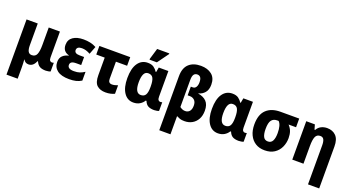

<svg xmlns="http://www.w3.org/2000/svg" viewBox="-61 -1557 4719 2579"><g transform="rotate(20 2299.0 -268.0)"><path d="M65 240V-549H225V-238Q225 -180 241 -151Q257 -122 294 -122Q345 -122 363.5 -166Q382 -210 382 -296V-549H542V-182Q542 -149 553 -135.5Q564 -122 580 -122Q596 -122 608 -127V-3Q601 2 578 6Q555 10 541 10Q486 10 454 -8.5Q422 -27 402 -72H395Q362 10 295 10Q270 10 253 -0.5Q236 -11 223 -33H220Q222 -13 223.5 20Q225 53 225 82V240Z M875 10Q762 10 704.5 -34Q647 -78 647 -154Q647 -212 680.5 -243.5Q714 -275 763 -285V-290Q673 -314 673 -408Q673 -482 729 -520.5Q785 -559 879 -559Q928 -559 974 -549.5Q1020 -540 1061 -517L1018 -405Q986 -423 957 -431.5Q928 -440 898 -440Q860 -440 842.5 -426Q825 -412 825 -389Q825 -339 899 -339H964V-224H895Q847 -224 827.5 -210Q808 -196 808 -170Q808 -113 899 -113Q948 -113 981.5 -124.5Q1015 -136 1050 -159V-33Q1013 -10 971.5 0Q930 10 875 10Z M1395 10Q1317 10 1272 -30.5Q1227 -71 1227 -175V-426H1106V-549H1547V-426H1387V-180Q1387 -120 1440 -120Q1460 -120 1480.5 -125Q1501 -130 1523 -138V-17Q1499 -5 1466.5 2.5Q1434 10 1395 10Z M1792 10Q1706 10 1656 -65Q1606 -140 1606 -272Q1606 -411 1657 -485Q1708 -559 1797 -559Q1852 -559 1883.5 -536Q1915 -513 1936 -480H1942L1955 -549H2092V-182Q2092 -149 2103 -135.5Q2114 -122 2130 -122Q2146 -122 2158 -127V-3Q2151 2 2128 6Q2105 10 2091 10Q2036 10 2003.5 -8Q1971 -26 1953 -72H1942Q1921 -36 1882.5 -13Q1844 10 1792 10ZM1852 -119Q1899 -119 1919.5 -152.5Q1940 -186 1940 -262V-275Q1940 -352 1920.5 -390.5Q1901 -429 1850 -429Q1808 -429 1788.5 -388.5Q1769 -348 1769 -271Q1769 -119 1852 -119ZM1802 -606V-619L1849 -776H2023V-766L1907 -606Z M2249 240V-532Q2249 -650 2311 -707.5Q2373 -765 2481 -765Q2577 -765 2637 -717Q2697 -669 2697 -573Q2697 -500 2661.5 -458.5Q2626 -417 2573 -405V-402Q2649 -390 2692 -346Q2735 -302 2735 -214Q2735 -144 2707.5 -94Q2680 -44 2632.5 -17Q2585 10 2524 10Q2482 10 2459 2Q2436 -6 2409 -20V240ZM2486 -121Q2526 -121 2549 -148.5Q2572 -176 2572 -228Q2572 -281 2544.5 -306Q2517 -331 2481 -331H2447V-455H2473Q2505 -455 2521 -481Q2537 -507 2537 -550Q2537 -639 2475 -639Q2442 -639 2425.5 -615Q2409 -591 2409 -538V-150Q2426 -137 2445 -129Q2464 -121 2486 -121Z M3001 10Q2915 10 2865 -65Q2815 -140 2815 -272Q2815 -411 2866 -485Q2917 -559 3006 -559Q3061 -559 3092.5 -536Q3124 -513 3145 -480H3151L3164 -549H3301V-182Q3301 -149 3312 -135.5Q3323 -122 3339 -122Q3355 -122 3367 -127V-3Q3360 2 3337 6Q3314 10 3300 10Q3245 10 3212.5 -8Q3180 -26 3162 -72H3151Q3130 -36 3091.5 -13Q3053 10 3001 10ZM3061 -119Q3108 -119 3128.5 -152.5Q3149 -186 3149 -262V-275Q3149 -352 3129.5 -390.5Q3110 -429 3059 -429Q3017 -429 2997.5 -388.5Q2978 -348 2978 -271Q2978 -119 3061 -119Z M3669 10Q3592 10 3537 -24.5Q3482 -59 3452 -122Q3422 -185 3422 -271Q3422 -413 3494 -481.5Q3566 -550 3693 -550H3962V-426H3855Q3888 -391 3903 -350Q3918 -309 3918 -254Q3918 -184 3890 -123.5Q3862 -63 3806.5 -26.5Q3751 10 3669 10ZM3670 -117Q3716 -117 3736.5 -156.5Q3757 -196 3757 -267Q3757 -382 3713 -426H3693Q3640 -426 3612.5 -390.5Q3585 -355 3585 -266Q3585 -194 3604.5 -155.5Q3624 -117 3670 -117Z M4375 240V-317Q4375 -371 4360.5 -399.5Q4346 -428 4309 -428Q4260 -428 4241.5 -385Q4223 -342 4223 -253V0H4063V-549H4186L4206 -480H4215Q4238 -521 4276.5 -540Q4315 -559 4360 -559Q4440 -559 4487.5 -510Q4535 -461 4535 -359V240Z"/></g></svg>

Font: Noto Sans SemiCondensed ExtraBold
Style: Regular
Weight: 800
Width: 4
Designer: Monotype Design Team
Foundry: Monotype Imaging Inc.
Version: Version 2.013; ttfautohint (v1.8.4.7-5d5b)